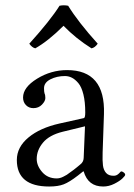

<svg xmlns="http://www.w3.org/2000/svg" viewBox="-20 -677 494 707"><path d="M231 -655.8Q267.6 -596.2 339.8 -516.1Q329.6 -501.5 316.9 -499Q259.3 -535.2 213.9 -582Q157.7 -525.9 109.9 -499Q97.7 -502 87.9 -516.1Q165.5 -602.1 199.2 -655.8Q214.8 -659.2 231 -655.8ZM293 -211.9 210.9 -191.9Q161.6 -179.7 138.4 -151.9Q115.2 -124 115.2 -91.8Q115.2 -66.4 135.5 -43.2Q155.8 -20 189 -20Q194.3 -20 200.4 -21.5Q206.5 -22.9 213.6 -26.6Q220.7 -30.3 226.1 -33.4Q231.4 -36.6 239.3 -43L251.5 -51.8Q255.4 -54.7 263.7 -61.5L274.9 -70.8Q287.6 -80.1 288.1 -95.2ZM288.1 -45.9H286.1L267.1 -30.8Q235.4 -6.3 214.6 1.7Q193.8 9.8 161.1 9.8Q42 9.8 42 -87.9Q42 -135.3 85 -170.9Q127.4 -206.1 199.2 -222.2L289.1 -242.2Q293.9 -243.7 293.9 -263.2Q293.9 -301.8 287.1 -329.3Q280.3 -356.9 268.6 -370.8Q256.8 -384.8 244.6 -390.9Q232.4 -397 219.2 -397Q189.5 -397 165.8 -385Q142.1 -373 142.1 -352.1Q142.1 -338.9 144 -333Q147 -327.1 147 -315.9Q147 -304.7 134.5 -291.7Q122.1 -278.8 103 -278.8Q86.4 -278.8 75.7 -289.8Q64.9 -300.8 64.9 -317.9Q64.9 -355.5 116.5 -387.2Q168 -418.9 227.1 -418.9Q368.2 -418.9 362.8 -256.8L357.9 -115.2Q356.9 -85 359.1 -67.9Q361.3 -50.8 370.6 -40.3Q379.9 -29.8 397.9 -29.8Q406.7 -29.8 412.6 -33.9Q418.5 -38.1 421.6 -42Q424.8 -45.9 426.8 -45.9Q430.2 -45.9 435.5 -42Q440.9 -38.1 440.9 -33.2Q440.9 -29.8 430.9 -20Q420.9 -10.3 400.9 -0.2Q380.9 9.8 359.9 9.8Q304.2 9.8 288.1 -45.9Z"/></svg>

Font: Linux Libertine Display G
Style: Regular
Weight: 400
Designer: Philipp H. Poll
Foundry: Philipp H. Poll
Version: Version 5.0.9